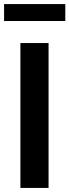

<svg xmlns="http://www.w3.org/2000/svg" viewBox="-26 -921 340 941"><path d="M74 0V-710H212V0ZM-6 -818V-901H294V-818Z"/></svg>

Font: PTCRaleway
Style: Bold
Weight: 700
Designer: Matt McInerney, Pablo Impallari, Rodrigo Fuenzalida
Foundry: Matt McInerney, Pablo Impallari, Rodrigo Fuenzalida
Version: Version 3.000g; ttfautohint (v1.5) -l 8 -r 28 -G 28 -x 14 -D